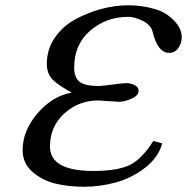

<svg xmlns="http://www.w3.org/2000/svg" viewBox="-20 -704 711 730"><path d="M563 -168 597 -159Q582 -105 531.5 -66Q481 -27 421 -10.5Q361 6 299 6Q240 6 190.5 -6Q141 -18 103.5 -50.5Q66 -83 66 -133Q66 -207 122.5 -273Q179 -339 253 -352Q204 -378 181 -400.5Q158 -423 158 -461Q158 -516 188 -560Q218 -604 265.5 -630Q313 -656 365.5 -670Q418 -684 468 -684Q522 -684 574 -668Q611 -657 641 -626.5Q671 -596 671 -563Q671 -540 658 -521.5Q645 -503 624 -503Q579 -503 560 -584Q553 -610 522 -625Q491 -640 468 -640Q384 -640 323 -587.5Q262 -535 262 -447Q262 -410 282 -393.5Q302 -377 357 -377Q366 -377 407.5 -382.5Q449 -388 460 -388Q476 -388 491.5 -380.5Q507 -373 507 -359Q507 -341 480.5 -329Q454 -317 433 -317Q425 -317 392 -319.5Q359 -322 353 -322Q279 -322 224.5 -272.5Q170 -223 170 -147Q170 -54 335 -54Q424 -54 471 -75.5Q518 -97 563 -168Z"/></svg>

Font: STIX
Style: Italic
Weight: 400
Italic angle: -16.33°
Designer: MicroPress Inc., with final additions and corrections provided by Coen Hoffman, Elsevier (retired)
Version: Version 1.1.1